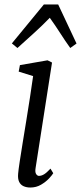

<svg xmlns="http://www.w3.org/2000/svg" viewBox="-20 -828 362 858"><path d="M115.5 10Q98.5 10 85.2 4Q72 -2 65.5 -15.5Q59 -29 61 -51.5Q62.5 -69.5 68 -105.5Q73.5 -141.5 81.2 -189Q89 -236.5 97.5 -289Q106 -341.5 114 -393Q122 -444.5 128 -488L63.5 -508L69 -537L192.5 -558.5L212.5 -548.5L139 -77Q136 -58.5 141.5 -50.2Q147 -42 154 -42Q165 -42 176.8 -49Q188.5 -56 205.5 -74.5L218 -54Q213 -45.5 198.8 -30.2Q184.5 -15 163.2 -2.5Q142 10 115.5 10ZM58 -613.5 33 -634 176 -808H240L322 -633.5L294 -613.5Q270 -647 249 -680Q228 -713 202.5 -748.5Q169.5 -714.5 133.2 -681.5Q97 -648.5 58 -613.5Z"/></svg>

Font: Merriweather 36pt Light
Style: Italic
Weight: 300
Italic angle: -7.8°
Version: Version 2.101